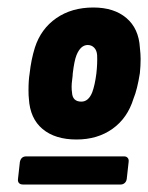

<svg xmlns="http://www.w3.org/2000/svg" viewBox="-20 -728 395 512"><path d="M57 -465Q56 -472 56 -488Q56 -514 59 -532Q63 -569 73 -601Q89 -651 130 -679.5Q171 -708 229 -708Q284 -708 317 -680Q350 -652 353 -601Q355 -583 355 -571Q355 -553 353 -533Q346 -489 336 -465Q320 -413 280 -384.5Q240 -356 184 -356Q127 -356 93.5 -384Q60 -412 57 -465ZM226 -482Q233 -501 237 -532Q240 -559 239 -581Q238 -594 231 -601Q224 -608 214 -608Q195 -608 184 -581Q178 -566 174 -532Q174 -527 172.5 -516Q171 -505 171 -497Q171 -487 172 -482Q173 -457 197 -457Q216 -457 226 -482ZM28 -251 33 -296Q36 -311 50 -311H311Q317 -311 320.5 -307Q324 -303 323 -296L318 -251Q317 -244 312.5 -240Q308 -236 302 -236H41Q34 -236 30.5 -240Q27 -244 28 -251Z"/></svg>

Font: Barlow Semi Condensed Black
Style: Italic
Weight: 900
Width: 4
Italic angle: -7°
Designer: Jeremy Tribby
Foundry: Tribby Type
Version: Version 1.408